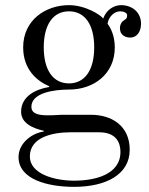

<svg xmlns="http://www.w3.org/2000/svg" viewBox="-20 -488 580 746"><path d="M52 122C52 210 167 238 268 238C392 238 484 190 484 94C484 0 413 -42 334 -42H231C221 -42 212 -42 200 -41C187 -40 177 -40 166 -40C132 -40 102 -45 102 -73C102 -127 188 -140 248 -140C344 -140 426 -200 426 -304C426 -352 408 -382 398 -396C401 -420 422 -444 447 -444C460 -444 474 -439 474 -428C474 -418 471 -415 463 -410C453 -404 446 -393 446 -378C446 -351 468 -342 486 -342C512 -342 528 -365 528 -396C528 -439 495 -468 450 -468C426 -468 394 -453 381 -416C371 -430 312 -468 248 -468C157 -468 70 -410 70 -304C70 -216 126 -172 171 -153V-150C117 -141 62 -113 62 -54C62 -11 104 10 150 20V23C98 31 52 72 52 122ZM150 -304C150 -392 186 -444 248 -444C310 -444 346 -392 346 -304C346 -216 310 -164 248 -164C186 -164 150 -216 150 -304ZM96 120C96 45 184 26 254 26H365C433 26 448 68 448 102C448 192 346 214 268 214C192 214 96 188 96 120Z"/></svg>

Font: Old Standard
Style: Regular
Weight: 400
Designer: Alexey Kryukov <alexios@thessalonica.org.ru>
Version: Version 2.0